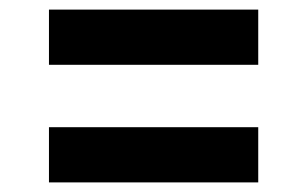

<svg xmlns="http://www.w3.org/2000/svg" viewBox="-20 -530 640 400"><path d="M82 -395V-510H518V-395ZM82 -150V-265H518V-150Z"/></svg>

Font: Pitagon Sans Mono
Style: Bold
Weight: 700
Monospace: yes
Designer: Travis Tran
Foundry: Pitagon
Version: Version 1.001; ttfautohint (v1.8.4.7-5d5b);gftools[0.9.26]